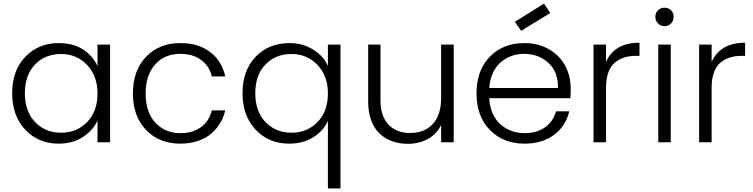

<svg xmlns="http://www.w3.org/2000/svg" viewBox="-20 -795 4209 1073"><path d="M47.9 -273.9Q47.9 -401.4 121.6 -477.8Q195.3 -554.2 309.1 -554.2Q390.1 -554.2 444.8 -518.1Q499.5 -481.9 524.9 -425.8V-545.9H595.2V0H524.9V-121.1Q499 -64.9 442.1 -28.6Q385.3 7.8 308.1 7.8Q194.3 7.8 121.1 -70.1Q47.9 -147.9 47.9 -273.9ZM119.1 -273.9Q119.1 -172.4 176.3 -112.8Q233.4 -53.2 321.8 -53.2Q408.2 -53.2 466.6 -112.5Q524.9 -171.9 524.9 -272.9Q524.9 -371.1 466.6 -432.1Q408.2 -493.2 321.8 -493.2Q232.4 -493.2 175.8 -434.6Q119.1 -376 119.1 -273.9Z M722.7 -272.9Q722.7 -400.9 796.1 -477.5Q869.6 -554.2 987.8 -554.2Q1088.9 -554.2 1154.3 -504.4Q1219.7 -454.6 1238.8 -368.2H1163.6Q1149.4 -427.7 1103 -460.9Q1056.6 -494.1 987.8 -494.1Q899.9 -494.1 846.9 -434.6Q793.9 -375 793.9 -272.9Q793.9 -167 848.9 -108.9Q903.8 -50.8 987.8 -50.8Q1056.6 -50.8 1103 -84.5Q1149.4 -118.2 1163.6 -178.2H1238.8Q1230.5 -140.6 1210.9 -107.9Q1191.4 -75.2 1161.1 -48.8Q1130.9 -22.5 1086.2 -7.3Q1041.5 7.8 987.8 7.8Q869.6 7.8 796.1 -68.8Q722.7 -145.5 722.7 -272.9Z M1335.4 -273.9Q1335.4 -401.9 1408.9 -478Q1482.4 -554.2 1597.7 -554.2Q1672.9 -554.2 1731.4 -517.1Q1790 -480 1812.5 -425.8V-545.9H1882.8V257.8H1812.5V-120.1Q1789.6 -65.4 1731.9 -28.8Q1674.3 7.8 1595.7 7.8Q1481.9 7.8 1408.7 -70.1Q1335.4 -147.9 1335.4 -273.9ZM1406.7 -273.9Q1406.7 -172.4 1463.9 -112.8Q1521 -53.2 1609.4 -53.2Q1695.8 -53.2 1754.2 -112.5Q1812.5 -171.9 1812.5 -272.9Q1812.5 -371.1 1754.2 -432.1Q1695.8 -493.2 1609.4 -493.2Q1520 -493.2 1463.4 -434.6Q1406.7 -376 1406.7 -273.9Z M2515.6 0H2445.3V-96.2Q2420.9 -45.4 2371.1 -18.3Q2321.3 8.8 2259.3 8.8Q2210.9 8.8 2170.9 -5.9Q2130.9 -20.5 2100.8 -49.1Q2070.8 -77.6 2054.2 -123.3Q2037.6 -168.9 2037.6 -227.1V-545.9H2106.4V-234.9Q2106.4 -146 2151.1 -98.9Q2195.8 -51.8 2272.5 -51.8Q2351.6 -51.8 2398.4 -101.8Q2445.3 -151.9 2445.3 -249V-545.9H2515.6Z M2908.2 -494.1Q2871.1 -494.1 2837.6 -481.9Q2804.2 -469.7 2777.6 -446.5Q2751 -423.3 2734.1 -386.5Q2717.3 -349.6 2714.4 -303.2H3098.1Q3100.1 -394 3044.4 -444.1Q2988.8 -494.1 2908.2 -494.1ZM2643.1 -272.9Q2643.1 -401.9 2717.3 -478Q2791.5 -554.2 2911.1 -554.2Q2988.8 -554.2 3048.3 -519.5Q3107.9 -484.9 3138.7 -427.5Q3169.4 -370.1 3169.4 -300.8V-272Q3169.4 -268.1 3167 -246.1H2714.4Q2716.3 -199.7 2732.9 -161.9Q2749.5 -124 2776.6 -100.1Q2803.7 -76.2 2838.1 -63.5Q2872.6 -50.8 2911.1 -50.8Q2979.5 -50.8 3025.9 -83.7Q3072.3 -116.7 3087.4 -172.9H3161.1Q3142.6 -91.8 3077.1 -42Q3011.7 7.8 2911.1 7.8Q2792.5 7.8 2717.8 -68.6Q2643.1 -145 2643.1 -272.9ZM2857.4 -672.9 3020 -774.9 3055.2 -722.2 2892.1 -623Z M3366.7 0H3296.9V-545.9H3366.7V-449.2Q3415 -556.2 3553.7 -556.2V-482.9H3534.7Q3498.5 -482.9 3469.7 -474.1Q3440.9 -465.3 3417 -445.8Q3393.1 -426.3 3379.9 -390.6Q3366.7 -355 3366.7 -305.2Z M3658.7 -545.9H3728.5V0H3658.7ZM3657.5 -663.8Q3642.6 -678.7 3642.6 -701.2Q3642.6 -723.6 3657.5 -737.8Q3672.4 -752 3693.8 -752Q3715.3 -752 3730 -737.8Q3744.6 -723.6 3744.6 -701.2Q3744.6 -678.7 3730 -663.8Q3715.3 -648.9 3693.8 -648.9Q3672.4 -648.9 3657.5 -663.8Z M3957 0H3887.2V-545.9H3957V-449.2Q4005.4 -556.2 4144 -556.2V-482.9H4125Q4088.9 -482.9 4060.1 -474.1Q4031.2 -465.3 4007.3 -445.8Q3983.4 -426.3 3970.2 -390.6Q3957 -355 3957 -305.2Z"/></svg>

Font: PoppinsZ Light
Style: Regular
Weight: 300
Designer: Ninad Kale (Devanagari), Jonny Pinhorn (Latin)
Foundry: Indian Type Foundry
Version: Version 3.002;FEAKit 1.0